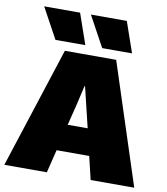

<svg xmlns="http://www.w3.org/2000/svg" viewBox="-104 -954 897 1032"><g transform="rotate(10 344.5 -438.0)"><path d="M307 -709H144L53 -876H249ZM562 -709H399L308 -876H504ZM461 0 431 -126H253L222 0H-10L204 -660H484L699 0ZM288 -271H397L344 -491H341L315 -379Z"/></g></svg>

Font: Elaine Sans Black
Style: Regular
Weight: 900
Designer: Wei Huang
Foundry: Wei Huang
Version: Version 2.001;December 24, 2019;FontCreator 12.0.0.2547 64-b